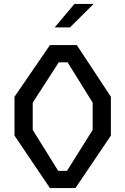

<svg xmlns="http://www.w3.org/2000/svg" viewBox="-20 -960 640 980"><path d="M235 0 54 -268V-466L235 -730H372L546 -466V-268L365 0ZM147 -297 277 -88H322L453 -297V-436L325 -642H280L147 -436ZM259 -820H337L458 -940H360Z"/></svg>

Font: Moralerspace Krypton JPDOC
Style: Regular
Weight: 400
Version: v0.0.6; ttfautohint (v1.8.4.7-5d5b-dirty) -l 6 -r 45 -G 200 